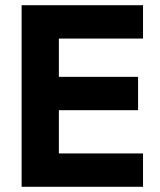

<svg xmlns="http://www.w3.org/2000/svg" viewBox="-20 -717 615 737"><path d="M63 -697H529V-569H206V-422H510V-294H206V-128H529V0H63Z"/></svg>

Font: Hanken Grotesk ExtraBold
Style: Regular
Weight: 800
Designer: Alfredo Marco Pradil
Foundry: Hanken Design Co.
Version: Version 3.014